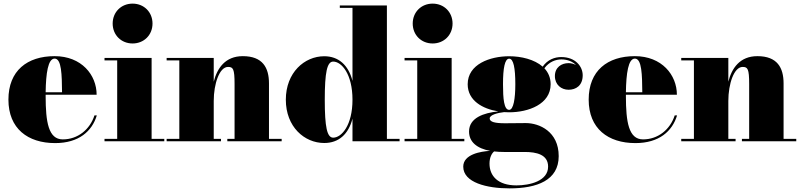

<svg xmlns="http://www.w3.org/2000/svg" viewBox="-20 -780 4427 1060"><path d="M514.5 -143H501.5C476.5 -65 409.5 -10.5 326.5 -10.5C247.5 -10.5 232 -106 232 -250C232 -252.5 232 -255 232 -257H513.5C513.5 -366 430.5 -470 281.5 -470C130.5 -470 26.5 -390 26.5 -230C26.5 -70 133.5 10 284.5 10C415.5 10 488.5 -56 514.5 -143ZM281.5 -456.5C320.5 -456.5 321.5 -365.5 322.5 -270.5H232C233.5 -375 245 -456.5 281.5 -456.5Z M602 -650C602 -587 649 -540 712 -540C775 -540 822 -587 822 -650C822 -713 775 -760 712 -760C649 -760 602 -713 602 -650ZM557 -13.5V0H887V-13.5H817V-460H557V-446.5H627V-13.5Z M900 -13.5V0H1200V-13.5H1160V-222.5C1160 -317.5 1191.5 -410.5 1239 -410.5C1267 -410.5 1275 -400 1275 -316V-13.5H1235V0H1535V-13.5H1465V-319.5C1465 -406.5 1430 -470 1320.5 -470C1223.5 -470 1179 -403.5 1160 -329V-460H900V-446.5H970V-13.5Z M2186 -13.5H2116V-750H1856V-736.5H1926V-333.5C1903.5 -421 1849 -469.5 1770 -469.5C1661 -469.5 1558 -379.5 1558 -229.5C1558 -79.5 1661 9.5 1770 9.5C1849.5 9.5 1903.5 -38 1926 -125V0H2186ZM1926 -229.5C1926 -88 1865.5 -20 1819.5 -20C1785.5 -20 1773 -78 1773 -229.5C1773 -380.5 1785.5 -440 1819.5 -440C1865.5 -440 1926 -371.5 1926 -229.5Z M2258.5 -650C2258.5 -587 2305.5 -540 2368.5 -540C2431.5 -540 2478.5 -587 2478.5 -650C2478.5 -713 2431.5 -760 2368.5 -760C2305.5 -760 2258.5 -713 2258.5 -650ZM2213.5 -13.5V0H2543.5V-13.5H2473.5V-460H2213.5V-446.5H2283.5V-13.5Z M2569.5 -54C2569.5 4.5 2614 39.5 2686 53C2634 55.5 2537.5 72 2537.5 140C2537.5 228 2668 260 2793 260C2945 260 3064.5 215.5 3064.5 82C3064.5 -53.5 2958 -100.5 2883 -100.5C2854.5 -100.5 2803 -99.5 2768 -99.5C2713.5 -99.5 2683.5 -106.5 2683.5 -126C2683.5 -146 2728 -157 2763 -161C2772.5 -160.5 2782 -160 2791 -160C2897 -160 3020 -204.5 3020 -315C3020 -351 3007 -380 2985.5 -403C3011.5 -439 3048.5 -452 3079.5 -452C3114 -452 3142 -439.5 3160 -421C3147 -428 3132.5 -431.5 3119 -431.5C3080 -431.5 3043.5 -408.5 3043.5 -360C3043.5 -312 3079 -284.5 3119 -284.5C3159 -284.5 3197 -307 3197 -364.5C3197 -412.5 3157.5 -465 3078.5 -465C3042.5 -465 3003 -451 2976 -412C2930.5 -452 2857.5 -469.5 2791 -469.5C2685 -469.5 2562 -425.5 2562 -315C2562 -225 2643.5 -179 2731 -165C2650.5 -157 2569.5 -129.5 2569.5 -54ZM2757 -315C2757 -404 2767 -456 2791 -456C2815 -456 2825 -404 2825 -315C2825 -236 2815 -173.5 2791 -173.5C2762 -173.5 2757 -236 2757 -315ZM2682.5 123C2682.5 90 2694.5 67 2708 56C2724.5 58 2742.5 59 2761.5 59H2876.5C2941.5 59 3006 73 3006 140C3006 219.5 2905 243.5 2831 243.5C2729 243.5 2682.5 191.5 2682.5 123Z M3718 -143H3705C3680 -65 3613 -10.5 3530 -10.5C3451 -10.5 3435.5 -106 3435.5 -250C3435.5 -252.5 3435.5 -255 3435.5 -257H3717C3717 -366 3634 -470 3485 -470C3334 -470 3230 -390 3230 -230C3230 -70 3337 10 3488 10C3619 10 3692 -56 3718 -143ZM3485 -456.5C3524 -456.5 3525 -365.5 3526 -270.5H3435.5C3437 -375 3448.5 -456.5 3485 -456.5Z M3741 -13.5V0H4041V-13.5H4001V-222.5C4001 -317.5 4032.5 -410.5 4080 -410.5C4108 -410.5 4116 -400 4116 -316V-13.5H4076V0H4376V-13.5H4306V-319.5C4306 -406.5 4271 -470 4161.5 -470C4064.5 -470 4020 -403.5 4001 -329V-460H3741V-446.5H3811V-13.5Z"/></svg>

Font: Bodoni* 16pt Fatface
Style: Regular
Weight: 900
Version: Version 2.3